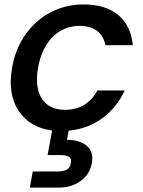

<svg xmlns="http://www.w3.org/2000/svg" viewBox="-20 -580 640 862"><path d="M34.2 -275.9Q48.8 -360.4 94.7 -425.3Q140.6 -490.2 208 -525.1Q275.4 -560.1 354 -560.1Q454.1 -560.1 511 -512.5Q567.9 -464.8 576.2 -377H453.1Q445.8 -418 416.3 -440.9Q386.7 -463.9 336.9 -463.9Q267.1 -463.9 216.8 -414.3Q166.5 -364.7 150.9 -275.9Q135.3 -186.5 168.2 -136.7Q201.2 -86.9 271 -86.9Q370.1 -86.9 417 -173.8H540Q504.9 -97.7 439.7 -49.6Q374.5 -1.5 288.1 6.8L280.8 47.9Q338.9 47.9 370.4 75.4Q401.9 103 392.1 152.8Q383.3 202.6 342 232.4Q300.8 262.2 246.1 262.2H113.8L127 189.9H235.8Q264.2 189.9 279.3 181.9Q294.4 173.8 297.9 152.8Q302.2 131.8 289.8 124Q277.3 116.2 249 116.2H193.8L213.9 5.9Q112.8 -7.3 63.2 -83Q13.7 -158.7 34.2 -275.9Z"/></svg>

Font: Poppins Medium
Style: Italic
Weight: 500
Italic angle: -10°
Designer: Ninad Kale (Devanagari), Jonny Pinhorn (Latin)
Foundry: Indian Type Foundry
Version: Version 3.200;PS 1.000;hotconv 16.6.54;makeotf.lib2.5.65590